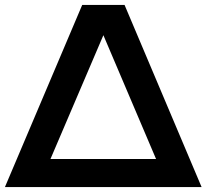

<svg xmlns="http://www.w3.org/2000/svg" viewBox="-24 -760 839 780"><path d="M310 -740H482L795 0H-4ZM610 -114 396 -617 181 -114Z"/></svg>

Font: Encode Sans Wide
Style: SemiBold
Weight: 600
Designer: Pablo Impallari, Andres Torresi
Foundry: Pablo Impallari, Andres Torresi
Version: Version 1.000; ttfautohint (v1.00) -l 8 -r 50 -G 200 -x 14 -